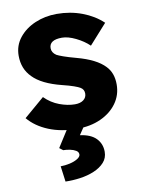

<svg xmlns="http://www.w3.org/2000/svg" viewBox="-88 -602 671 908"><g transform="rotate(-10 247.5 -148.0)"><path d="M250 10Q174 10 114 -14.5Q54 -39 18 -82L116 -166Q147 -135 186 -120.5Q225 -106 260 -106Q286 -106 301 -117.5Q316 -129 316 -148Q316 -168 299 -178Q291 -183 270 -190.5Q249 -198 216 -206Q120 -230 78 -274Q37 -315 37 -378Q37 -427 66.5 -464Q96 -501 144 -521.5Q192 -542 248 -542Q313 -542 370 -520.5Q427 -499 467 -461L382 -366Q356 -391 319 -409Q282 -427 253 -427Q192 -427 192 -387Q192 -366 213 -352Q222 -347 244.5 -339Q267 -331 304 -321Q398 -296 438 -253Q470 -220 470 -165Q470 -114 441.5 -74.5Q413 -35 363.5 -12.5Q314 10 250 10ZM152 246 142 171Q163 171 185.5 166Q208 161 223.5 151.5Q239 142 239 131Q239 119 227.5 112Q216 105 199 101.5Q182 98 167 98L150 85L220 -25H302L257 42Q309 49 334 75Q359 101 359 139Q359 169 340 190Q321 211 290 224Q259 237 222.5 242Q186 247 152 246Z"/></g></svg>

Font: Readex Pro
Style: Bold
Weight: 700
Designer: Bonnie Shaver-Troup, Thomas Jockin
Foundry: Lexend
Version: Version 1.203; ttfautohint (v1.8.3)